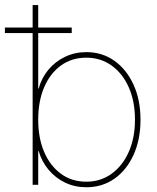

<svg xmlns="http://www.w3.org/2000/svg" viewBox="-53 -748 635 777"><path d="M296.4 9.8Q249.5 9.8 210.4 -9Q171.4 -27.8 143.6 -61Q115.7 -94.2 103.5 -136.7H101.6V0H79.1V-727.5H101.6V-389.6H103.5Q115.2 -432.6 142.8 -465.8Q170.4 -499 210.2 -518.1Q250 -537.1 296.4 -537.1Q360.4 -537.1 409.7 -502.2Q459 -467.3 487.3 -405.5Q515.6 -343.8 515.6 -263.7Q515.6 -183.1 487.5 -121.3Q459.5 -59.6 410.2 -24.9Q360.8 9.8 296.4 9.8ZM296.4 -12.7Q354 -12.7 398.4 -44.7Q442.9 -76.7 468 -133.1Q493.2 -189.5 493.2 -263.7Q493.2 -338.4 468 -394.8Q442.9 -451.2 398.4 -482.9Q354 -514.6 296.4 -514.6Q237.3 -514.6 193.6 -482.9Q149.9 -451.2 125.7 -394.8Q101.6 -338.4 101.6 -263.7Q101.6 -189.5 125.7 -133.1Q149.9 -76.7 193.6 -44.7Q237.3 -12.7 296.4 -12.7ZM-33.2 -614.3V-636.7H237.3V-614.3Z"/></svg>

Font: Inter 24pt Thin
Style: Regular
Weight: 250
Designer: Rasmus Andersson
Foundry: rsms
Version: Version 4.001;git-66647c0bb